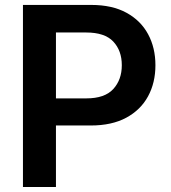

<svg xmlns="http://www.w3.org/2000/svg" viewBox="-20 -747 683 767"><path d="M203.5 0H71.7V-727.3H344.5Q428.3 -727.3 485.3 -696Q542.3 -664.8 571.6 -610.4Q600.9 -556.1 600.9 -486.5Q600.9 -416.5 571.4 -362.2Q541.9 -307.9 484.4 -276.8Q426.8 -245.7 342.7 -245.7H203.5ZM324.9 -354Q398.4 -354 432.5 -391.3Q466.6 -428.6 466.6 -486.5Q466.6 -544.7 432.5 -581Q398.4 -617.2 324.2 -617.2H203.5V-354Z"/></svg>

Font: Linik Sans SemiBold
Style: Regular
Weight: 600
Designer: Rasmus Andersson (font), Cristiano Sobral (main changes)
Foundry: rsms
Version: Version 3.018;June 1, 2022;FontCreator 14.0.0.2814 64-bit; t